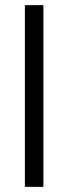

<svg xmlns="http://www.w3.org/2000/svg" viewBox="-20 -726 265 746"><path d="M76.7 -706H148.7V0H76.7Z"/></svg>

Font: Lineal Thin
Style: Regular
Weight: 200
Designer: Created by Frank Adebiaye with contributions from Anton Moglia & Ariel Martín Pérez
Created by Frank ADEBIAYE with FontF
Foundry: Velvetyne Type Foundry
Version: Version 2.000;Glyphs 3.2 (3227)